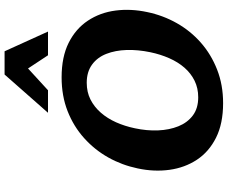

<svg xmlns="http://www.w3.org/2000/svg" viewBox="-96 -860 971 818"><g transform="rotate(-90 389.0 -450.5)"><path d="M359 15Q272 15 212 -15Q152 -45 118 -96.5Q84 -148 75 -213.5Q66 -279 81 -349Q95 -416 127.5 -474Q160 -532 210 -577Q260 -622 325 -647.5Q390 -673 469 -673Q556 -673 616 -643Q676 -613 710.5 -561Q745 -509 753.5 -443.5Q762 -378 747 -308Q733 -241 700 -182.5Q667 -124 617 -80Q567 -36 502 -10.5Q437 15 359 15ZM384 -91Q423 -91 454.5 -106.5Q486 -122 510 -149.5Q534 -177 550.5 -214.5Q567 -252 576 -295Q587 -348 585.5 -396Q584 -444 569 -482.5Q554 -521 523 -543.5Q492 -566 446 -566Q406 -566 374.5 -550Q343 -534 318.5 -506Q294 -478 277.5 -441Q261 -404 252 -361Q241 -310 243 -262Q245 -214 260.5 -175.5Q276 -137 306.5 -114Q337 -91 384 -91ZM318 -731 481 -916H580L534 -841L414 -731ZM563 -731 491 -840 481 -916H580L664 -731Z"/></g></svg>

Font: Ysabeau Infant ExtraBold
Style: Italic
Weight: 800
Italic angle: -12°
Designer: Christian Thalmann (Catharsis Fonts)
Version: Version 2.001;gftools[0.9.30]; featfreeze: ss01,ss02,lnum